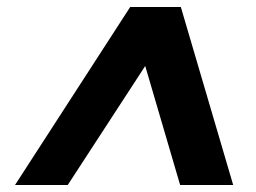

<svg xmlns="http://www.w3.org/2000/svg" viewBox="-20 -720 732 550"><path d="M23 -190 353 -700H498L648 -190H496L396 -531L174 -190Z"/></svg>

Font: DM Sans 16pt Black
Style: Italic
Weight: 900
Italic angle: -10°
Version: Version 4.004;gftools[0.9.30]